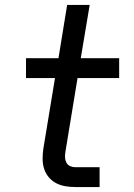

<svg xmlns="http://www.w3.org/2000/svg" viewBox="-20 -755 540 775"><path d="M284 0Q263 0 243 -3.5Q223 -7 206 -16Q189 -25 176.5 -40Q164 -55 158 -74Q152 -93 152 -113.5Q152 -134 155 -155L202 -440H85V-520H216L251 -735H342L306 -520H461V-440H293L244 -142Q242 -130 242.5 -119Q243 -108 248 -98.5Q253 -89 263 -84.5Q273 -80 284 -80H382V0Z"/></svg>

Font: Iosevka SS04 Medium
Style: Italic
Weight: 500
Italic angle: -9°
Monospace: yes
Designer: Belleve Invis
Foundry: Belleve Invis
Version: Version 19.0.0; ttfautohint (v1.8.4)